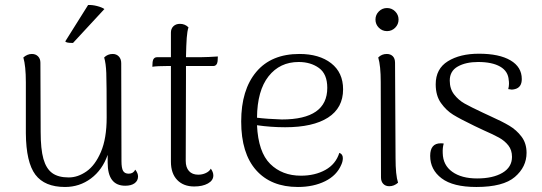

<svg xmlns="http://www.w3.org/2000/svg" viewBox="-20 -732 2158 765"><path d="M530 -29Q530 -12 516.5 -2Q503 8 479 8Q409 8 409 -84V-115Q388 -55 342.5 -21Q297 13 239 13Q158 13 121 -36Q84 -85 83 -201V-404Q83 -469 73 -503Q89 -517 107 -517Q122 -517 131.5 -507.5Q141 -498 141 -482L142 -207Q142 -138 153 -99Q164 -60 188 -42.5Q212 -25 254 -25Q290 -25 324.5 -49Q359 -73 382 -126.5Q405 -180 405 -264Q405 -402 403.5 -441Q402 -480 395 -503Q409 -517 429 -517Q444 -517 453.5 -507Q463 -497 463 -480L464 -90Q464 -62 470.5 -51Q477 -40 493 -40Q511 -40 519 -56Q530 -42 530 -29ZM271 -561H266Q244 -561 240 -567L331 -712Q347 -713 366.5 -708Q386 -703 396 -696Z M848 -507 847 -488Q846 -479 841.5 -474Q837 -469 830 -469H721V-427L720 -91Q720 -65 733 -50.5Q746 -36 770 -36Q786 -36 800 -42.5Q814 -49 820 -60Q830 -46 830 -33Q830 -13 808.5 -1Q787 11 754 11Q711 11 686 -15Q661 -41 661 -88V-469H647Q606 -469 587 -466L588 -485Q589 -494 593.5 -499Q598 -504 606 -504H661V-602Q661 -618 671 -627.5Q681 -637 697 -637Q717 -637 731 -623Q726 -608 724 -581Q722 -554 721 -504H777Q791 -504 812.5 -505Q834 -506 848 -507Z M1346 -102Q1346 -89 1340 -76Q1322 -33 1275.5 -10Q1229 13 1167 13Q1060 13 1000.5 -54Q941 -121 941 -248Q941 -374 1001 -445.5Q1061 -517 1173 -517Q1252 -517 1299.5 -480Q1347 -443 1347 -376Q1347 -302 1287 -263.5Q1227 -225 1116 -225Q1060 -225 1004 -233Q1009 -126 1056.5 -79Q1104 -32 1179 -32Q1235 -32 1276.5 -55Q1318 -78 1332 -123Q1346 -118 1346 -102ZM1004 -263Q1043 -258 1103 -256Q1284 -256 1284 -382Q1284 -437 1251 -461Q1218 -485 1170 -485Q1095 -485 1050 -428Q1005 -371 1004 -263Z M1476 -654Q1476 -673 1489.5 -686.5Q1503 -700 1522 -700Q1541 -700 1554.5 -686.5Q1568 -673 1568 -654Q1568 -635 1554.5 -621.5Q1541 -608 1522 -608Q1503 -608 1489.5 -621.5Q1476 -635 1476 -654ZM1566 -4Q1550 10 1531 10Q1516 10 1507 0.5Q1498 -9 1498 -25L1497 -405Q1497 -470 1487 -503Q1501 -517 1521 -517Q1536 -517 1545 -508Q1554 -499 1554 -482L1556 -103Q1556 -34 1566 -4Z M1694 -111Q1694 -161 1736 -161Q1744 -161 1748 -160Q1743 -144 1744 -122Q1745 -74 1782 -47.5Q1819 -21 1881 -21Q1944 -21 1982 -43.5Q2020 -66 2020 -107Q2020 -134 2005.5 -152.5Q1991 -171 1968.5 -183.5Q1946 -196 1907 -213L1871 -230Q1813 -258 1785.5 -275Q1758 -292 1737 -321.5Q1716 -351 1716 -396Q1716 -458 1764.5 -488Q1813 -518 1888 -518Q1969 -518 2014 -491.5Q2059 -465 2059 -417Q2059 -384 2032 -377Q2024 -375 2019 -375Q2015 -375 2005 -377Q2008 -388 2008 -398Q2008 -408 2007 -412Q2005 -448 1973 -466.5Q1941 -485 1885 -485Q1836 -485 1804 -467Q1772 -449 1772 -411Q1772 -378 1789.5 -355.5Q1807 -333 1831 -319.5Q1855 -306 1904 -283L1932 -270Q1981 -248 2009.5 -231Q2038 -214 2058 -187.5Q2078 -161 2078 -123Q2078 -67 2031.5 -27Q1985 13 1878 13Q1785 13 1739.5 -21.5Q1694 -56 1694 -111Z"/></svg>

Font: Arima Madurai Light
Style: Regular
Weight: 300
Designer: Joana Correia and Natanael Gama
Foundry: NDISCOVER
Version: Version 1.019